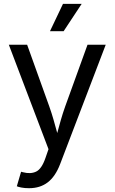

<svg xmlns="http://www.w3.org/2000/svg" viewBox="-20 -781 602 1009"><path d="M68.4 197.8 90.8 121.6 100.1 124Q140.6 134.8 169.9 120.8Q199.2 106.9 219.2 48.3L234.9 2.9L26.4 -545.9H122.6L238.8 -222.2Q251.5 -186.5 261.5 -151.4Q271.5 -116.2 280.8 -82Q290 -116.2 300 -151.4Q310.1 -186.5 322.8 -222.2L439.9 -545.9H535.6L295.9 81.5Q271 146.5 231 177.2Q190.9 208 132.8 208Q109.4 208 92.3 204.6Q75.2 201.2 68.4 197.8ZM242.7 -617.2 311 -760.7H409.2L314.5 -617.2Z"/></svg>

Font: Inter-Regular
Style: Regular
Weight: 400
Designer: Rasmus Andersson
Foundry: rsms
Version: Version 4.000;git-a52131595